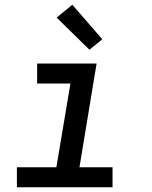

<svg xmlns="http://www.w3.org/2000/svg" viewBox="-20 -787 640 807"><path d="M51 0V-84H217L276 -436H136V-520H386L314 -84H453V0ZM356 -578 218 -713 284 -767 410 -622Z"/></svg>

Font: Iosevka SS04 Medium Extended
Style: Italic
Weight: 500
Width: 7
Italic angle: -9°
Monospace: yes
Designer: Belleve Invis
Foundry: Belleve Invis
Version: Version 19.0.0; ttfautohint (v1.8.4)